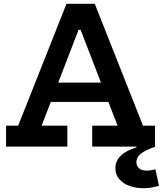

<svg xmlns="http://www.w3.org/2000/svg" viewBox="-20 -775 860 1015"><path d="M609.5 -338.5V-236H201V-338.5ZM736 -110.5H799.5V0H467.5V-110.5H601.5L383 -677.5L451 -617.5H353L418.5 -677.5L200 -110.5H336V0H12V-110.5H76L331.5 -755H481ZM801.5 120 820.5 207.5Q808 210.5 786.8 215.2Q765.5 220 739.5 220Q699 220 665 208Q631 196 610.5 172.2Q590 148.5 590 114Q590 77.5 616.5 50Q643 22.5 701.5 4V-34L802 0Q746.5 19.5 723.8 38.2Q701 57 701 81.5Q701 102 714.8 114.5Q728.5 127 755.5 127Q768 127 779.8 124.8Q791.5 122.5 801.5 120Z"/></svg>

Font: Hepta Slab ExtraLight SemiBold
Style: Regular
Weight: 600
Version: Version 1.102